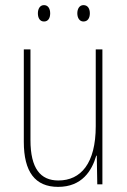

<svg xmlns="http://www.w3.org/2000/svg" viewBox="-20 -720 498 750"><path d="M128 -668C128 -651 135 -636 152 -636C168 -636 176 -649 176 -668C176 -686 168 -700 152 -700C135 -700 128 -684 128 -668ZM282 -668C282 -651 290 -636 306 -636C323 -636 331 -650 331 -668C331 -686 323 -700 306 -700C290 -700 282 -685 282 -668ZM380 -527H354V-227C354 -82 296 -15 208 -15C138 -15 99 -62 99 -173V-527H73V-166C73 -49 117 10 207 10C300 10 339 -53 356 -112H358L360 0H380Z"/></svg>

Font: Noto Sans Sinhala UI Condensed Thin
Style: Regular
Weight: 100
Width: 3
Designer: Jelle Bosma - Monotype Design Team
Foundry: Monotype Imaging Inc.
Version: Version 2.006